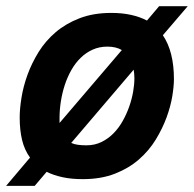

<svg xmlns="http://www.w3.org/2000/svg" viewBox="-31 -569 632 626"><path d="M-11.2 37.1 66.9 -55.2Q48.8 -80.1 41 -112.5Q33.2 -145 33.2 -186Q33.2 -214.4 39.1 -250.7Q44.9 -287.1 58.6 -325Q72.3 -362.8 94.7 -399.2Q117.2 -435.5 150.4 -463.9Q183.6 -492.2 228.5 -509.5Q273.4 -526.9 332 -526.9Q367.2 -526.9 396 -520.5Q424.8 -514.2 448.2 -502L487.8 -548.8H581.1L500 -454.1Q536.1 -400.9 536.1 -311Q536.1 -288.6 530.8 -255.6Q525.4 -222.7 512.2 -186.5Q499 -150.4 477.1 -114.3Q455.1 -78.1 422.1 -49.3Q389.2 -20.5 343.8 -2.7Q298.3 15.1 238.8 15.1Q202.1 15.1 172.9 8.8Q143.6 2.4 121.1 -8.8L82 37.1ZM407.2 -314Q407.2 -321.8 406.5 -328.4Q405.8 -335 404.8 -341.8L201.2 -103Q210.9 -98.6 223.1 -96.9Q235.4 -95.2 251 -95.2Q277.8 -95.2 299.8 -106Q321.8 -116.7 339.1 -134.3Q356.4 -151.9 369.1 -174.6Q381.8 -197.3 390.4 -221.7Q398.9 -246.1 403.1 -270Q407.2 -293.9 407.2 -314ZM163.1 -168 366.2 -405.8Q347.7 -417 318.8 -417Q293 -417 271.2 -407.2Q249.5 -397.5 232.2 -380.6Q214.8 -363.8 201.9 -341.1Q189 -318.4 180.4 -292.5Q171.9 -266.6 167.5 -238.8Q163.1 -210.9 163.1 -184.1Z"/></svg>

Font: Clear Sans
Style: Bold Italic
Weight: 700
Italic angle: -12°
Foundry: Intel Corporation
Version: Version 1.00